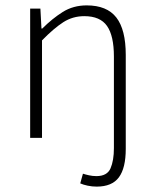

<svg xmlns="http://www.w3.org/2000/svg" viewBox="-20 -512 572 713"><path d="M339 181Q322 181 305.5 177.5Q289 174 278 169L288 133Q297 136 310.5 139Q324 142 338 142Q378 142 390.5 113Q403 84 403 38V-302Q403 -379 377.5 -415.5Q352 -452 293 -452Q250 -452 215 -429.5Q180 -407 136 -362V0H92V-480H130L134 -406H137Q174 -443 213 -467.5Q252 -492 302 -492Q377 -492 412 -447Q447 -402 447 -308V41Q447 112 421.5 146.5Q396 181 339 181Z"/></svg>

Font: Giro Light
Style: Regular
Weight: 300
Designer: Paul D. Hunt
Foundry: Adobe Systems Incorporated
Version: Version 1.000;PS 1.0;hotconv 1.0.88;makeotf.lib2.5.647800